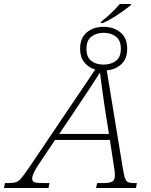

<svg xmlns="http://www.w3.org/2000/svg" viewBox="-85 -946 762 966"><path d="M424 -837Q449 -856 473 -879Q497 -902 518 -926H575L572 -919Q546 -898 508 -872.5Q470 -847 432 -830H421ZM-65 0 -60 -25H-43Q-19 -25 -5.5 -29Q8 -33 21.5 -49Q35 -65 60 -101L394 -596Q360 -606 339 -632.5Q318 -659 318 -701Q318 -755 351.5 -783Q385 -811 436 -811Q487 -811 521 -783Q555 -755 555 -701Q555 -651 526 -623.5Q497 -596 452 -592L532 -105Q538 -68 543.5 -51Q549 -34 559 -29.5Q569 -25 587 -25H604L599 0H398L404 -25H435Q468 -25 480.5 -33Q493 -41 493 -63Q493 -76 491 -90.5Q489 -105 488 -110L468 -242H192L107 -115Q95 -97 86 -78.5Q77 -60 77 -47Q77 -33 89.5 -29Q102 -25 130 -25H164L159 0ZM435 -621Q473 -621 498 -639.5Q523 -658 523 -701Q523 -743 498 -762Q473 -781 436 -781Q400 -781 375 -762Q350 -743 350 -701Q350 -658 374.5 -639.5Q399 -621 435 -621ZM213 -272H463L442 -406Q437 -440 431 -482.5Q425 -525 418 -581Q394 -543 377 -517.5Q360 -492 344.5 -468.5Q329 -445 309 -415Z"/></svg>

Font: Noto Serif ExtraLight
Style: Italic
Weight: 200
Italic angle: -12°
Designer: Monotype Design Team
Foundry: Monotype Imaging Inc.
Version: Version 2.014; ttfautohint (v1.8.4.7-5d5b)